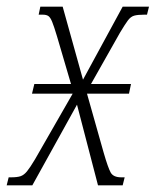

<svg xmlns="http://www.w3.org/2000/svg" viewBox="-37 -556 467 576"><path d="M-17 0 -11 -24H-4Q15 -24 25 -27.5Q35 -31 44 -42Q53 -53 68 -78L181 -275H59L66 -304H176L134 -447Q125 -477 119.5 -490.5Q114 -504 108 -508Q102 -512 91 -512H79L84 -536H151L212 -317L331 -536H410L404 -512H396Q376 -512 365.5 -509Q355 -506 346.5 -494.5Q338 -483 323 -458L236 -304H356L350 -275H224L274 -98Q287 -53 295 -38.5Q303 -24 327 -24H337L331 0H257L194 -242L60 0Z"/></svg>

Font: Noto Serif ExtraCondensed ExtraLight
Style: Italic
Weight: 200
Width: 2
Italic angle: -12°
Designer: Monotype Design Team
Foundry: Monotype Imaging Inc.
Version: Version 2.014; ttfautohint (v1.8.4.7-5d5b)